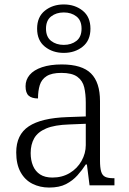

<svg xmlns="http://www.w3.org/2000/svg" viewBox="-20 -834 582 864"><path d="M201 10Q160 10 126 -7Q92 -24 72.5 -59.5Q53 -95 53 -148Q53 -228 109.5 -265.5Q166 -303 283 -307L366 -310V-372Q366 -411 359 -441Q352 -471 328 -488.5Q304 -506 256 -506Q213 -506 190 -491.5Q167 -477 159 -451Q151 -425 151 -391Q123 -391 109 -403.5Q95 -416 95 -446Q95 -475 113.5 -497Q132 -519 169 -531.5Q206 -544 258 -544Q349 -544 389.5 -503.5Q430 -463 430 -379V-112Q430 -80 435 -62.5Q440 -45 453 -38.5Q466 -32 491 -32H495V0H383L371 -94H366Q350 -69 328.5 -45Q307 -21 277 -5.5Q247 10 201 10ZM216 -35Q260 -35 294 -55.5Q328 -76 347 -110Q366 -144 366 -181V-277L292 -274Q226 -272 188 -256Q150 -240 134 -212Q118 -184 118 -145Q118 -113 128.5 -88Q139 -63 160.5 -49Q182 -35 216 -35ZM267 -596Q217 -596 182 -624Q147 -652 147 -705Q147 -758 182 -786Q217 -814 267 -814Q317 -814 352 -786Q387 -758 387 -705Q387 -652 352 -624Q317 -596 267 -596ZM267 -632Q301 -632 324 -650Q347 -668 347 -705Q347 -742 324 -760Q301 -778 267 -778Q233 -778 210 -760Q187 -742 187 -705Q187 -668 210 -650Q233 -632 267 -632Z"/></svg>

Font: Noto Serif Thai Light
Style: Regular
Weight: 300
Version: Version 2.001